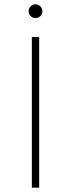

<svg xmlns="http://www.w3.org/2000/svg" viewBox="-20 -872 330 892"><path d="M128 0V-700H162V0ZM145 -788Q132 -788 122.5 -797.5Q113 -807 113 -820Q113 -833 122.5 -842.5Q132 -852 145 -852Q158 -852 167.5 -842.5Q177 -833 177 -820Q177 -807 167.5 -797.5Q158 -788 145 -788Z"/></svg>

Font: Montserrat ExtraLight
Style: Regular
Weight: 200
Designer: Julieta Ulanovsky
Foundry: Julieta Ulanovsky
Version: Version 9.000; ttfautohint (v1.8.4.7-5d5b)